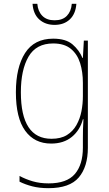

<svg xmlns="http://www.w3.org/2000/svg" viewBox="-20 -740 570 1003"><path d="M233 243Q186 243 149 233.5Q112 224 82 209V179Q113 196 150.5 207Q188 218 234 218Q329 218 371 169Q413 120 413 31V-16Q413 -43 413.5 -65Q414 -87 416 -117H413Q398 -60 355.5 -25Q313 10 247 10Q160 10 111.5 -57Q63 -124 63 -258Q63 -388 111 -463Q159 -538 258 -538Q324 -538 359 -508Q394 -478 411 -437H413L418 -528H439V32Q439 131 391.5 187Q344 243 233 243ZM249 -15Q298 -15 329.5 -34.5Q361 -54 379.5 -87Q398 -120 405.5 -159Q413 -198 413 -238V-307Q413 -364 398.5 -410.5Q384 -457 350 -485Q316 -513 258 -513Q169 -513 129 -444Q89 -375 89 -258Q89 -15 249 -15ZM265 -610Q217 -610 185.5 -638Q154 -666 150 -720H175Q178 -681 201 -657.5Q224 -634 265 -634Q307 -634 329.5 -657.5Q352 -681 355 -720H379Q375 -667 344.5 -638.5Q314 -610 265 -610Z"/></svg>

Font: Noto Sans Mono Condensed Thin
Style: Regular
Weight: 100
Width: 3
Designer: Monotype Design Team
Foundry: Monotype Imaging Inc.
Version: Version 2.014; ttfautohint (v1.8.4.7-5d5b)